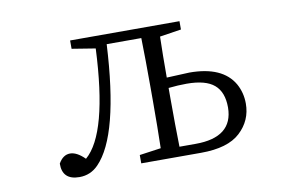

<svg xmlns="http://www.w3.org/2000/svg" viewBox="-61 -614 1121 731"><g transform="rotate(-10 500.0 -248.5)"><path d="M127 -52.7Q144.5 -84 171.9 -84Q198.2 -84 228.5 -53.7Q323.2 -134.8 337.9 -460.9L247.1 -475.6V-507.8H669.9V-475.6L586.9 -462.9Q585 -392.6 585 -304.7L672.9 -308.6Q800.8 -308.6 844.7 -232.4Q864.3 -197.3 864.3 -155.3Q864.3 -89.8 815.9 -44.9Q767.6 0 664.1 0H432.6V-32.2L515.6 -43.9Q517.6 -124 517.6 -224.6V-282.2Q517.6 -388.7 515.6 -469.7H381.8Q363.3 -120.1 265.6 -20.5Q235.4 10.7 192.4 10.7Q126 10.7 127 -52.7ZM244.1 -84ZM585 -224.6Q585 -118.2 586.9 -37.1H649.4Q793.9 -37.1 794.9 -152.3Q794.9 -211.9 761.7 -240.2Q728.5 -268.6 655.3 -268.6Q622.1 -268.6 585 -264.6Z"/></g></svg>

Font: GenEi Koburi Mincho v6
Style: Regular
Weight: 400
Designer: o_tamon (Modified)
Foundry: o_tamon / Adobe Systems Incorporated
Version: Version 6.1